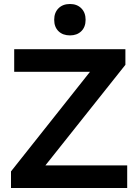

<svg xmlns="http://www.w3.org/2000/svg" viewBox="-20 -940 692 960"><path d="M330 -763Q294 -763 272.5 -784Q251 -805 251 -841Q251 -877 272.5 -898.5Q294 -920 330 -920Q365 -920 386.5 -898.5Q408 -877 408 -841Q408 -805 386.5 -784Q365 -763 330 -763ZM35 0V-83L430 -581H51V-694H607V-616L207 -113H616V0Z"/></svg>

Font: Cantarell
Style: Bold
Weight: 700
Designer: Dave Crossland, Nikolaus Waxweiler, Florian Fecher, Jacques Le Bailly, Eben Sorkin, Alexei Vanyashin, Alexios Zavras, Em
Version: Version 0.303